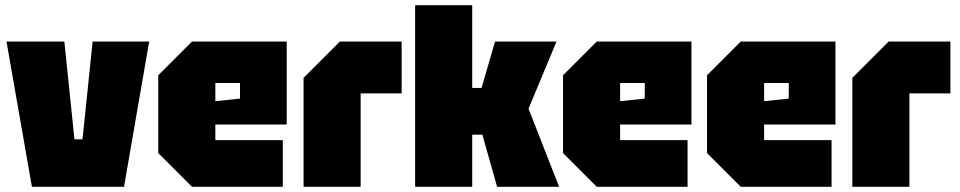

<svg xmlns="http://www.w3.org/2000/svg" viewBox="-20 -720 3700 740"><path d="M103 0 5 -560H228L267 -183H298L337 -560H555L458 0Z M590 -130V-430L720 -560H1085V-240H810V-180H1070V0H720ZM810 -330 905 -340V-400H810Z M1150 0V-420L1290 -560H1528V-360H1370V0Z M1580 0V-700H1800V-381H1836L1888 -560H2125L2017 -301L2135 0H1896L1839 -201H1800V0Z M2150 -130V-430L2280 -560H2645V-240H2370V-180H2630V0H2280ZM2370 -330 2465 -340V-400H2370Z M2705 -130V-430L2835 -560H3200V-240H2925V-180H3185V0H2835ZM2925 -330 3020 -340V-400H2925Z M3265 0V-420L3405 -560H3643V-360H3485V0Z"/></svg>

Font: Tektur SemiCondensed Black
Style: Regular
Weight: 900
Width: 4
Designer: Adam Jagosz
Foundry: Adam Jagosz
Version: Version 1.005;gftools[0.9.30]